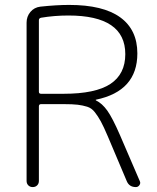

<svg xmlns="http://www.w3.org/2000/svg" viewBox="-20 -760 637 780"><path d="M138 -678V-387Q138 -379 147 -379H238Q368 -379 428.5 -419Q489 -459 489 -540Q489 -697 258 -697Q201 -697 147 -688Q138 -686 138 -678ZM88 -25V-668Q88 -693 103.5 -711.5Q119 -730 144 -733Q210 -740 261 -740Q399 -740 468.5 -689.5Q538 -639 538 -543Q538 -390 370 -355Q369 -355 369 -354Q369 -352 370 -352Q395 -340 416 -310.5Q437 -281 467 -212L548 -24Q552 -16 546.5 -8Q541 0 532 0Q505 0 495 -24L418 -206Q401 -246 389.5 -267Q378 -288 365 -304.5Q352 -321 334 -326.5Q316 -332 296 -334.5Q276 -337 238 -337H147Q138 -337 138 -328V-25Q138 -14 131 -7Q124 0 113 0Q102 0 95 -7Q88 -14 88 -25Z"/></svg>

Font: Rounded Mplus 1c Light
Style: Regular
Weight: 300
Version: Version 1.059.20150529